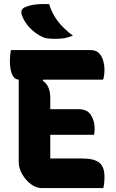

<svg xmlns="http://www.w3.org/2000/svg" viewBox="-20 -954 590 974"><path d="M190 0Q163 0 136.5 -20Q110 -40 92.5 -70.5Q75 -101 75 -132V-550Q58 -551 48 -565Q38 -579 34 -601Q30 -623 30 -645Q30 -658 31.5 -672Q33 -686 35 -700H439Q469 -700 484 -682.5Q499 -665 504.5 -642.5Q510 -620 510 -604Q510 -588 508.5 -574.5Q507 -561 503 -550H199L197 -544Q235 -520 235 -457V-400H379Q423 -400 441.5 -370Q460 -340 460 -304Q460 -293 459.5 -285.5Q459 -278 457 -270H235V-150H398Q457 -150 483.5 -129Q510 -108 510 -58Q510 -42 508.5 -26.5Q507 -11 504 0ZM229 -933Q245 -883 274 -845.5Q303 -808 350 -773Q325 -763 305 -760Q285 -757 260 -757Q235 -757 219 -759.5Q203 -762 186 -771Q155 -788 131 -813Q107 -838 94 -869Q79 -904 104 -916Q127 -927 158.5 -931Q190 -935 229 -933Z"/></svg>

Font: Recursive Sn Csl St XBd
Style: Regular
Weight: 800
Version: Version 1.085;hotconv 1.1.0;makeotfexe 2.6.0; ttfautohint (v